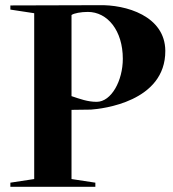

<svg xmlns="http://www.w3.org/2000/svg" viewBox="-20 -721 668 741"><path d="M20 0H348V-16L256 -30V-297L331 -298C374 -301 619 -328 618 -525C617 -659 467 -704 360 -701L20 -700V-684L112 -670V-30L20 -16ZM256 -350V-663C265 -670 293 -675 319 -675C395 -675 454 -603 454 -494C454 -410 410 -328 353 -328C318 -328 289 -339 256 -350Z"/></svg>

Font: Mazius Display
Style: Bold
Weight: 700
Designer: Alberto Casagrande & Collletttivo
Foundry: Collletttivo
Version: Version 2.000;Glyphs 3.2 (3221)